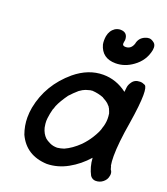

<svg xmlns="http://www.w3.org/2000/svg" viewBox="-144 -874 864 992"><g transform="rotate(20 288.5 -378.5)"><path d="M251 -80Q269 -82 287 -88Q327 -106 365 -143Q366 -143 366 -144Q390 -169 407 -196Q432 -236 436 -258Q440 -267 443 -285Q445 -297 445 -307V-313Q445 -323 443 -336L444 -337H443Q441 -345 433 -363Q430 -366 429 -370Q417 -384 415 -385Q406 -393 389 -402Q386 -403 385 -405Q356 -417 321 -419Q319 -418 312 -418L287 -411Q273 -406 255 -393Q232 -373 212 -351Q183 -310 170 -280Q164 -260 162 -258L156 -232L152 -206Q151 -199 151 -191Q151 -177 154 -161Q154 -159 155 -155Q163 -124 183 -105Q187 -103 194 -97L211 -88Q228 -80 251 -80ZM229 17Q114 12 69 -85Q53 -129 53 -175Q53 -202 58 -230Q84 -364 193 -456Q266 -516 347 -516Q419 -516 479 -470L482 -497Q484 -511 494 -525Q508 -547 538 -547Q551 -547 565 -540Q577 -533 577 -488Q577 -435 560 -329Q540 -211 540 -140Q540 -109 544 -87H545L550 -69Q558 -60 558 -46Q558 -40 556 -33Q553 -15 536 -1Q519 13 496 13Q478 13 466 -3Q444 -44 441 -94Q398 -45 343 -14.5Q288 16 229 17ZM385 -593Q310 -593 291 -662Q289 -673 289 -684Q289 -696 291 -708Q297 -740 322 -757Q337 -765 350 -765Q391 -765 391 -723Q388 -708 388 -702Q388 -690 405 -690Q435 -690 446 -723Q452 -756 483 -769Q495 -774 505 -774Q518 -774 533 -762Q544 -753 544 -736Q544 -730 543 -723Q531 -662 479 -625Q435 -593 385 -593Z"/></g></svg>

Font: Bad Comic
Style: Italic
Weight: 400
Italic angle: -11°
Designer: GGBotNet
Foundry: GGBotNet
Version: 0.95